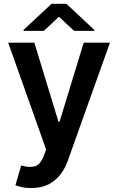

<svg xmlns="http://www.w3.org/2000/svg" viewBox="-20 -768 616 1001"><path d="M141.3 212.4Q113.3 212.4 92.3 207.4Q71.4 202.4 60.4 197.8L90.2 94.8Q132.5 106.9 161 99.1Q189.6 91.3 207.7 46.2L220.5 11.4L22.7 -545.5H159.1L284.8 -133.5H290.5L416.5 -545.5H553.3L333.1 71Q310.4 135.3 263.1 173.8Q215.9 212.4 141.3 212.4ZM208.5 -606.9 287.3 -680.8 366.5 -606.9H471.9V-611.9L326.3 -748.2H248.6L102.6 -611.9V-606.9Z"/></svg>

Font: Inter UI Semi Bold
Style: Regular
Weight: 600
Designer: Rasmus Andersson
Foundry: rsms
Version: 3.2;8d6f07862